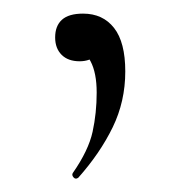

<svg xmlns="http://www.w3.org/2000/svg" viewBox="-20 -82 262 282"><path d="M102 -62Q131 -62 147.5 -41Q164 -20 164 23Q164 67 145.5 105Q127 143 95 179Q91 182 88 178.5Q85 175 87 172Q110 139 116 111.5Q122 84 122 54Q122 25 113 8Q104 -9 93 -20L131 -27Q132 -10 122 -1Q112 8 97 8Q80 8 70.5 -1.5Q61 -11 61 -27Q61 -44 71 -53Q81 -62 102 -62Z"/></svg>

Font: Cormorant Garamond Light
Style: Regular
Weight: 300
Designer: Christian Thalmann (Catharsis Fonts)
Foundry: Catharsis Fonts
Version: Version 4.001